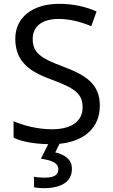

<svg xmlns="http://www.w3.org/2000/svg" viewBox="-20 -744 589 1004"><path d="M356 139C356 88 317 64 269 53L291 8C421 -5 502 -76 502 -191C502 -303 433 -350 307 -397C191 -440 151 -469 151 -541C151 -603 197 -645 286 -645C348 -645 407 -628 457 -607L485 -684C431 -708 366 -724 288 -724C153 -724 60 -655 60 -542C60 -431 122 -374 244 -330C373 -283 412 -253 412 -183C412 -112 357 -68 251 -68C175 -68 99 -89 51 -110V-24C93 -3 158 8 232 10L194 86C245 93 285 106 285 141C285 174 259 185 211 185C192 185 170 183 158 180V235C169 238 188 240 208 240C306 240 356 203 356 139Z"/></svg>

Font: Noto Sans Arabic UI
Style: Regular
Weight: 400
Designer: Monotype Design Team, Nadine Chahine and Nizar Qandah
Foundry: Monotype Imaging Inc.
Version: Version 2.010